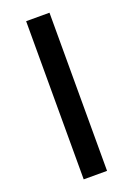

<svg xmlns="http://www.w3.org/2000/svg" viewBox="-163 -791 687 989"><g transform="rotate(-20 180.5 -296.5)"><path d="M116 137V-730H244V137Z"/></g></svg>

Font: Arima Thin
Style: Regular
Weight: 100
Designer: Joana Correia and Natanael Gama
Foundry: NDISCOVER
Version: Version 1.101;gftools[0.9.23]